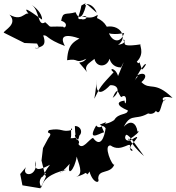

<svg xmlns="http://www.w3.org/2000/svg" viewBox="-95 -927 951 1036"><path d="M45 -25C17 29 112 31 98 -59C93 -22 91 7 175 -38C130 16 133 63 133 -7C181 17 126 63 184 -5C120 21 108 50 129 85C141 21 219 0 266 -12C211 6 215 32 281 -43C264 31 307 -7 319 -82C326 -49 361 12 315 28C394 3 348 1 378 12C355 45 414 -31 385 -13C401 61 446 68 435 37C435 -17 500 15 522 -39C512 -26 459 -147 502 -142C559 -100 618 -176 605 -130C645 -106 590 -105 613 -144C679 -218 621 -174 632 -184C584 -146 570 -188 587 -200C607 -196 640 -140 682 -85C597 -157 604 -198 597 -171C691 -232 635 -223 646 -208C650 -238 623 -297 573 -243C616 -328 642 -263 732 -334C662 -321 729 -296 746 -329C776 -293 772 -393 799 -390C783 -370 760 -419 836 -399C738 -494 715 -436 668 -484C712 -521 679 -547 635 -513C721 -520 656 -552 625 -479C692 -619 711 -587 671 -551C647 -627 664 -566 643 -594C692 -643 650 -691 666 -688C583 -675 575 -685 578 -696C554 -737 610 -695 542 -685C600 -724 552 -806 464 -779C466 -735 540 -741 575 -749C556 -689 508 -702 491 -753C482 -806 438 -829 411 -835C415 -809 397 -803 426 -821C442 -883 430 -808 345 -841C395 -843 364 -815 345 -824C311 -819 336 -844 344 -897C373 -913 358 -917 427 -858C404 -920 344 -907 369 -898C349 -817 325 -828 313 -861C259 -845 245 -868 235 -815C281 -801 253 -767 246 -783C149 -787 191 -772 149 -807C107 -779 119 -873 76 -900C92 -891 133 -857 132 -821C54 -877 16 -903 76 -831C42 -895 39 -800 -44 -848C4 -797 -72 -765 -75 -751L37 -695L105 -692C133 -644 83 -681 99 -665C122 -677 161 -673 138 -736C164 -739 151 -718 255 -679C218 -747 277 -745 373 -704C355 -736 365 -687 375 -745C317 -703 272 -707 267 -602C334 -615 307 -580 371 -610C335 -566 306 -624 375 -538C343 -592 452 -605 414 -635C405 -564 480 -554 496 -610C500 -596 514 -563 558 -563C573 -593 585 -619 542 -517C527 -566 487 -560 518 -537C448 -462 447 -461 414 -394C433 -506 420 -497 425 -486C422 -397 470 -436 499 -467C546 -471 554 -428 513 -399C542 -468 542 -419 559 -403C601 -434 582 -333 577 -384C536 -380 529 -358 595 -331C592 -304 545 -320 521 -279C459 -237 434 -285 468 -211C469 -226 364 -146 424 -250C437 -231 461 -242 478 -268C414 -243 456 -263 475 -235C468 -185 447 -128 407 -183C386 -177 350 -113 328 -150C349 -174 271 -195 335 -210C329 -152 311 -155 309 -247C352 -248 363 -180 286 -181C294 -193 282 -259 294 -226C237 -210 244 -239 169 -225C148 -198 198 -223 165 -180L137 -128L129 -61L147 13L153 26L123 89L26 73L14 12Z"/></svg>

Font: Hussar Lance
Style: ExBd
Weight: 700
Foundry: Cannot Into Space Fonts, PlusOne Fonts
Version: Version 2.270